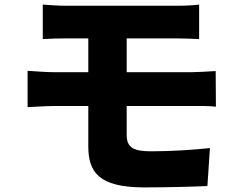

<svg xmlns="http://www.w3.org/2000/svg" viewBox="-20 -769 1040 835"><path d="M100 -461V-303C132 -305 188 -308 218 -308H364V-134C364 -22 407 46 608 46C701 46 824 43 882 40L893 -125C816 -117 724 -111 638 -111C564 -111 531 -125 531 -182V-308H817C839 -308 889 -309 919 -305L918 -460C890 -458 834 -455 813 -455H531V-602H752C789 -602 819 -600 846 -599V-749C822 -746 786 -744 752 -744C655 -744 361 -744 267 -744C230 -744 197 -747 166 -749V-599C197 -601 230 -602 267 -602H364V-455H218C185 -455 129 -459 100 -461Z"/></svg>

Font: Noto Sans KR Black
Style: Regular
Weight: 900
Designer: Ryoko NISHIZUKA 西塚涼子 (kana, bopomofo & ideographs); Paul D. Hunt (Latin, Greek & Cyrillic); Sandoll Communications 산돌커뮤니
Foundry: Adobe
Version: Version 2.004;hotconv 1.0.118;makeotfexe 2.5.65603